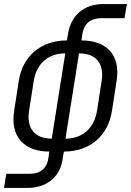

<svg xmlns="http://www.w3.org/2000/svg" viewBox="-24 -750 648 950"><path d="M216 29C209 83 176 110 122 110H7L-4 180H110C210 180 277 123 287 29L292 0C420 0 511 -77 530 -202L553 -350C573 -474 507 -550 379 -550L383 -579C391 -633 424 -660 477 -660H592L604 -730H489C389 -730 326 -673 312 -579L307 -550C180 -550 88 -474 69 -350L46 -202C26 -77 92 0 220 0ZM232 -64C148 -64 106 -115 120 -202L143 -350C157 -436 215 -486 299 -486ZM300 -64 367 -486C451 -486 492 -436 479 -350L456 -202C442 -115 384 -64 300 -64Z"/></svg>

Font: JetBrains Mono Light
Style: Italic
Weight: 336
Italic angle: -9°
Monospace: yes
Designer: Philipp Nurullin, Konstantin Bulenkov
Foundry: JetBrains
Version: Version 2.305